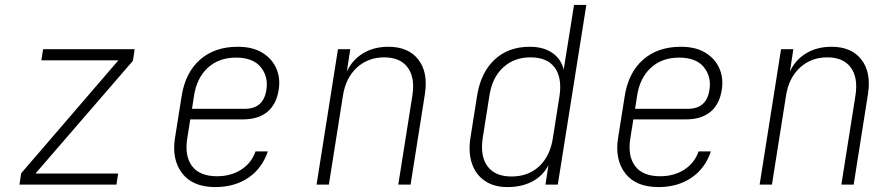

<svg xmlns="http://www.w3.org/2000/svg" viewBox="-20 -750 3640 780"><path d="M59 0 66 -46 461 -505H148L155 -550H527L520 -503L124 -45H460L453 0Z M855 10Q763 10 720 -46Q677 -102 691 -190L718 -360Q733 -455 792.5 -507.5Q852 -560 946 -560Q1006 -560 1045.5 -536Q1085 -512 1102.5 -472Q1120 -432 1112 -384Q1103 -326 1066 -295.5Q1029 -265 967 -265H753L741 -190Q729 -117 760 -75.5Q791 -34 862 -34Q918 -34 960 -61Q1002 -88 1018 -135H1068Q1045 -66 989 -28Q933 10 855 10ZM760 -308H975Q1050 -308 1062 -384Q1071 -438 1039.5 -477Q1008 -516 939 -516Q869 -516 824 -474.5Q779 -433 768 -360Z M1266 0 1353 -550H1403L1389 -459Q1411 -507 1455 -533.5Q1499 -560 1558 -560Q1639 -560 1679.5 -508Q1720 -456 1706 -367L1648 0H1598L1655 -360Q1667 -434 1636.5 -475.5Q1606 -517 1541 -517Q1475 -517 1429.5 -475Q1384 -433 1373 -360L1316 0Z M2041 10Q1987 10 1950 -15Q1913 -40 1897.5 -85Q1882 -130 1891 -189L1918 -360Q1933 -455 1989 -507.5Q2045 -560 2132 -560Q2188 -560 2224 -535Q2260 -510 2270 -467L2312 -730H2362L2246 0H2196L2208 -79Q2186 -36 2143 -13Q2100 10 2041 10ZM2058 -33Q2126 -33 2170.5 -74.5Q2215 -116 2226 -189L2253 -360Q2264 -434 2233.5 -475.5Q2203 -517 2135 -517Q2068 -517 2023.5 -475.5Q1979 -434 1968 -360L1941 -189Q1930 -116 1960.5 -74.5Q1991 -33 2058 -33Z M2655 10Q2563 10 2520 -46Q2477 -102 2491 -190L2518 -360Q2533 -455 2592.5 -507.5Q2652 -560 2746 -560Q2806 -560 2845.5 -536Q2885 -512 2902.5 -472Q2920 -432 2912 -384Q2903 -326 2866 -295.5Q2829 -265 2767 -265H2553L2541 -190Q2529 -117 2560 -75.5Q2591 -34 2662 -34Q2718 -34 2760 -61Q2802 -88 2818 -135H2868Q2845 -66 2789 -28Q2733 10 2655 10ZM2560 -308H2775Q2850 -308 2862 -384Q2871 -438 2839.5 -477Q2808 -516 2739 -516Q2669 -516 2624 -474.5Q2579 -433 2568 -360Z M3066 0 3153 -550H3203L3189 -459Q3211 -507 3255 -533.5Q3299 -560 3358 -560Q3439 -560 3479.5 -508Q3520 -456 3506 -367L3448 0H3398L3455 -360Q3467 -434 3436.5 -475.5Q3406 -517 3341 -517Q3275 -517 3229.5 -475Q3184 -433 3173 -360L3116 0Z"/></svg>

Font: JetBrains Mono Thin
Style: Italic
Weight: 100
Italic angle: -9°
Monospace: yes
Designer: Philipp Nurullin, Konstantin Bulenkov
Foundry: JetBrains
Version: Version 2.305; ttfautohint (v1.8.4.7-5d5b)